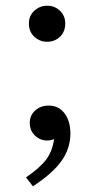

<svg xmlns="http://www.w3.org/2000/svg" viewBox="-20 -481 341 671"><path d="M95 170 71 139Q119 106 141 77Q163 48 169 5Q158 10 145 10Q120 10 102 -7.5Q84 -25 84 -51Q84 -78 103 -95Q122 -112 150 -112Q185 -112 205.5 -85Q226 -58 226 -14Q226 38 194.5 82Q163 126 95 170ZM145 -335Q119 -335 100 -352.5Q81 -370 81 -399Q81 -426 100 -443.5Q119 -461 145 -461Q171 -461 189.5 -443.5Q208 -426 208 -399Q208 -370 189.5 -352.5Q171 -335 145 -335Z"/></svg>

Font: Hedvig Letters Serif 12pt
Style: Regular
Weight: 400
Designer: Alexander Örn & Tor Weibull
Foundry: Kanon Foundry
Version: Version 1.000; ttfautohint (v1.8.4.7-5d5b)